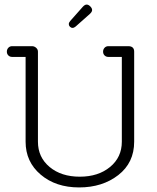

<svg xmlns="http://www.w3.org/2000/svg" viewBox="-20 -810 686 840"><path d="M541 -608Q567 -608 567 -584V-190Q567 -98 497.5 -44Q428 10 326 10Q224 10 158 -46Q92 -102 92 -190V-561H33Q23 -561 16.5 -567.5Q10 -574 10 -584Q10 -594 16.5 -601Q23 -608 33 -608H120Q130 -608 138 -601Q146 -594 146 -584V-190Q146 -122 197 -79.5Q248 -37 329 -37Q410 -37 461.5 -79.5Q513 -122 513 -190V-561H454Q444 -561 437.5 -567.5Q431 -574 431 -584Q431 -594 437.5 -601Q444 -608 454 -608ZM342 -780Q351 -790 359 -790Q367 -790 375 -782Q383 -774 383 -766Q383 -758 373 -749L311 -694Q304 -688 297.5 -688Q291 -688 286 -693Q281 -698 281 -704.5Q281 -711 287 -718Z"/></svg>

Font: Flamenco
Style: Regular
Weight: 400
Designer: Luciano Vergara
Foundry: Luciano Vergara
Version: Version 1.002